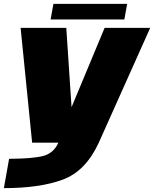

<svg xmlns="http://www.w3.org/2000/svg" viewBox="-43 -737 796 992"><path d="M123 0H467.5L733 -593H497.5L287 -88H333L299.5 -593H63.5ZM-23 235Q163 235 281.5 191Q400 147 467.5 0L259 -0.5Q234 55.5 178.5 69.2Q123 83 4 83.5ZM218.5 -636.5H599.5L614 -717H233Z"/></svg>

Font: Anybody UltraCondensed Thin Black
Style: Italic
Weight: 900
Italic angle: -10°
Version: Version 1.111